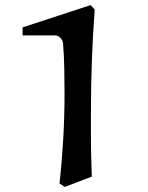

<svg xmlns="http://www.w3.org/2000/svg" viewBox="-20 -735 590 764"><path d="M69.8 -626 340.8 -714.8 356.9 -696.8Q349.1 -593.8 345.5 -491Q341.8 -388.2 341.8 -284.2Q341.8 -242.2 341.8 -196Q341.8 -149.9 343 -106.9Q344.2 -64 345.2 -32.2L237.8 8.8L216.8 -4.9Q226.6 -93.8 231.7 -182.9Q236.8 -272 236.8 -360.8Q236.8 -410.6 235.8 -460.9Q234.9 -511.2 231 -561Q230 -574.2 220.5 -584.2Q210.9 -594.2 198.2 -594.2H69.8Z"/></svg>

Font: Aref Ruqaa
Style: Bold
Weight: 700
Designer: Abdullah Aref
Version: Version 1.002